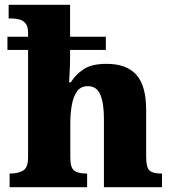

<svg xmlns="http://www.w3.org/2000/svg" viewBox="-20 -780 720 800"><path d="M20 0V-57H25Q55 -57 76 -69Q97 -81 97 -125V-572H11V-627H97V-644Q97 -670 86.5 -682.5Q76 -695 60.5 -699Q45 -703 30 -703H16V-760H272V-627H421V-572H272V-539Q272 -513 270.5 -486Q269 -459 268 -437H275Q294 -468 327.5 -491Q361 -514 424 -514Q507 -514 548 -468.5Q589 -423 589 -322V-128Q589 -82 603 -69.5Q617 -57 651 -57H655V0H413V-286Q413 -350 398 -385.5Q383 -421 346 -421Q316 -421 300.5 -398.5Q285 -376 279 -341Q273 -306 273 -268V-122Q273 -81 289.5 -69Q306 -57 339 -57H343V0Z"/></svg>

Font: Noto Serif Devanagari ExtraBold
Style: Regular
Weight: 800
Designer: Universal Thirst, Indian Type Foundry and the Monotype Design Team
Foundry: Monotype Imaging Inc.
Version: Version 2.004; ttfautohint (v1.8.4.7-5d5b)